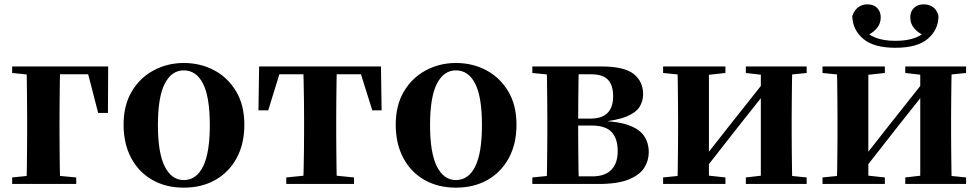

<svg xmlns="http://www.w3.org/2000/svg" viewBox="-20 -847 4505 884"><path d="M101 0Q103 -26 103.5 -68Q104 -110 104.5 -156Q105 -202 105 -236V-296Q105 -335 104.5 -382.5Q104 -430 103.5 -473Q103 -516 101 -541H257Q256 -516 255.5 -473Q255 -430 254.5 -382.5Q254 -335 254 -296V-236Q254 -202 254.5 -156Q255 -110 255.5 -68Q256 -26 257 0ZM179 -505V-541H478L477 -327H432L379 -532L415 -505ZM36 0V-30L144 -41H214L331 -30V0ZM36 -511V-541H179V-500H145Z M826 17Q744 17 681.5 -18.5Q619 -54 584 -119.5Q549 -185 549 -273Q549 -362 586.5 -425.5Q624 -489 687.5 -523Q751 -557 826 -557Q903 -557 966 -523.5Q1029 -490 1067 -426.5Q1105 -363 1105 -273Q1105 -184 1069.5 -119Q1034 -54 971.5 -18.5Q909 17 826 17ZM826 -18Q884 -18 915 -80.5Q946 -143 946 -271Q946 -400 915 -461.5Q884 -523 826 -523Q770 -523 738.5 -461.5Q707 -400 707 -271Q707 -143 738.5 -80.5Q770 -18 826 -18Z M1170 -339 1173 -541H1734L1737 -339H1694L1631 -540L1702 -505H1205L1277 -540L1215 -339ZM1298 0V-30L1408 -41H1500L1610 -30V0ZM1376 0Q1377 -26 1378 -68Q1379 -110 1379.5 -156Q1380 -202 1380 -236V-305Q1380 -339 1379.5 -385Q1379 -431 1378 -473.5Q1377 -516 1376 -541H1531Q1530 -516 1529.5 -473.5Q1529 -431 1528.5 -385Q1528 -339 1528 -305V-236Q1528 -202 1528.5 -156Q1529 -110 1529.5 -68Q1530 -26 1531 0Z M2079 17Q1997 17 1934.5 -18.5Q1872 -54 1837 -119.5Q1802 -185 1802 -273Q1802 -362 1839.5 -425.5Q1877 -489 1940.5 -523Q2004 -557 2079 -557Q2156 -557 2219 -523.5Q2282 -490 2320 -426.5Q2358 -363 2358 -273Q2358 -184 2322.5 -119Q2287 -54 2224.5 -18.5Q2162 17 2079 17ZM2079 -18Q2137 -18 2168 -80.5Q2199 -143 2199 -271Q2199 -400 2168 -461.5Q2137 -523 2079 -523Q2023 -523 1991.5 -461.5Q1960 -400 1960 -271Q1960 -143 1991.5 -80.5Q2023 -18 2079 -18Z M2431 0V-30L2540 -41L2571 -35H2707Q2765 -35 2794.5 -65Q2824 -95 2824 -151Q2824 -209 2796 -239Q2768 -269 2704 -269H2571V-301H2699Q2803 -301 2803 -404Q2803 -454 2779.5 -479.5Q2756 -505 2702 -505H2571L2540 -500L2431 -511V-541H2749Q2854 -541 2897.5 -506.5Q2941 -472 2941 -413Q2941 -382 2925 -355.5Q2909 -329 2864.5 -310.5Q2820 -292 2733 -284L2735 -291Q2822 -289 2873 -271Q2924 -253 2945.5 -221Q2967 -189 2967 -146Q2967 -108 2946.5 -75Q2926 -42 2875.5 -21Q2825 0 2736 0ZM2496 0Q2498 -26 2498.5 -68Q2499 -110 2499.5 -156Q2500 -202 2500 -236V-305Q2500 -339 2499.5 -385Q2499 -431 2498.5 -473.5Q2498 -516 2496 -541H2645Q2644 -516 2643.5 -473Q2643 -430 2642.5 -380.5Q2642 -331 2642 -288V-236Q2642 -202 2642.5 -156Q2643 -110 2643.5 -68Q2644 -26 2645 0Z M3033 0V-30L3141 -41H3219L3320 -30V0ZM3414 0V-30L3509 -41H3586L3694 -30V0ZM3098 0Q3100 -26 3100.5 -68Q3101 -110 3101.5 -156Q3102 -202 3102 -236V-305Q3102 -339 3101.5 -385Q3101 -431 3100.5 -473.5Q3100 -516 3098 -541H3244V0ZM3214 -53 3162 -81H3191L3345 -277L3513 -489L3564 -463H3537L3376 -260ZM3483 0V-541H3628Q3627 -516 3626.5 -473.5Q3626 -431 3625.5 -385Q3625 -339 3625 -305V-236Q3625 -202 3625.5 -156Q3626 -110 3626.5 -68Q3627 -26 3628 0ZM3033 -511V-541H3320V-511L3219 -500H3142ZM3414 -511V-541H3694V-511L3586 -500H3509Z M4103 -627Q4002 -627 3953.5 -669Q3905 -711 3904 -774Q3914 -801 3932 -814Q3950 -827 3974 -827Q4002 -827 4018.5 -810.5Q4035 -794 4035 -767Q4035 -737 4015.5 -715Q3996 -693 3966 -681L3944 -720Q3975 -688 4011.5 -673.5Q4048 -659 4103 -659Q4158 -659 4195 -673.5Q4232 -688 4262 -720L4241 -681Q4210 -693 4190.5 -715Q4171 -737 4171 -767Q4171 -794 4188 -810.5Q4205 -827 4233 -827Q4258 -827 4276 -814Q4294 -801 4301 -774Q4301 -711 4252.5 -669Q4204 -627 4103 -627ZM3767 0V-30L3875 -41H3953L4054 -30V0ZM4148 0V-30L4243 -41H4320L4428 -30V0ZM3832 0Q3834 -26 3834.5 -68Q3835 -110 3835.5 -156Q3836 -202 3836 -236V-305Q3836 -339 3835.5 -385Q3835 -431 3834.5 -473.5Q3834 -516 3832 -541H3978V0ZM3948 -53 3896 -81H3925L4079 -277L4247 -489L4298 -463H4271L4110 -260ZM4217 0V-541H4362Q4361 -516 4360.5 -473.5Q4360 -431 4359.5 -385Q4359 -339 4359 -305V-236Q4359 -202 4359.5 -156Q4360 -110 4360.5 -68Q4361 -26 4362 0ZM3767 -511V-541H4054V-511L3953 -500H3876ZM4148 -511V-541H4428V-511L4320 -500H4243Z"/></svg>

Font: Noto Serif TC ExtraBold
Style: Regular
Weight: 800
Designer: Ryoko NISHIZUKA 西塚涼子 (kana & ideographs); Frank Grießhammer (Latin, Greek & Cyrillic); Wenlong ZHANG 张文龙 (bopomofo); San
Foundry: Adobe
Version: Version 2.002-H1;hotconv 1.1.0;makeotfexe 2.6.0